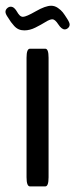

<svg xmlns="http://www.w3.org/2000/svg" viewBox="-42 -665 269 685"><path d="M44.9 -556.6Q33.7 -556.6 24.7 -560.5Q15.6 -564.5 8.1 -573Q0.5 -581.5 -2.9 -586.4Q-6.3 -591.3 -13.2 -602.1Q-22.5 -615.2 -22.5 -622.6Q-22.5 -629.9 -16.6 -635.5Q-10.7 -641.1 -3.9 -641.1Q3.4 -641.1 9.3 -635.5Q15.1 -629.9 18.8 -623Q22.5 -616.2 27.8 -610.6Q33.2 -605 40 -605Q51.3 -605 85.7 -624.8Q120.1 -644.5 140.6 -644.5Q153.3 -644.5 164.6 -636.7Q175.8 -628.9 181.9 -621.1Q188 -613.3 197.3 -598.6Q206.5 -584.5 206.5 -577.6Q206.5 -570.3 200.9 -565.2Q195.3 -560.1 189 -560.1Q177.7 -560.1 166 -578.1Q154.3 -596.2 145 -596.2Q135.7 -596.2 120.1 -586.4Q104.5 -576.7 84.5 -566.7Q64.5 -556.6 44.9 -556.6ZM64.9 0Q52.7 0 52.7 -32.7V-459Q52.7 -491.2 64.9 -491.2H119.6Q131.3 -491.2 131.3 -459V-32.7Q131.3 0 119.6 0Z"/></svg>

Font: BenchNine
Style: Bold
Weight: 700
Version: Version 1 ; ttfautohint (v0.92.18-e454-dirty) -l 8 -r 50 -G 